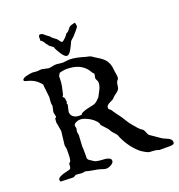

<svg xmlns="http://www.w3.org/2000/svg" viewBox="-160 -1037 1103 1186"><g transform="rotate(-20 391.5 -443.5)"><path d="M571.8 -17.6Q542 -42 519.5 -72.8Q497.1 -103.5 481.4 -137.7L474.6 -155.3Q472.2 -160.2 467.8 -165.3Q463.4 -170.4 458.7 -175.5Q454.1 -180.7 449.7 -185.3Q445.3 -189.9 443.4 -194.3L432.6 -211.9L396 -252Q395 -266.1 382.6 -279.5Q370.1 -293 353.3 -303.7Q336.4 -314.5 318.6 -320.8Q300.8 -327.1 289.1 -327.1Q284.2 -327.1 276.9 -325.7Q269.5 -324.2 262.5 -321Q255.4 -317.9 250.2 -313Q245.1 -308.1 245.1 -301.8L248.5 -283.2Q248.5 -276.4 246.8 -273.4Q245.1 -270.5 245.1 -266.1Q245.1 -258.3 245.6 -253.7Q246.1 -249 248.5 -240.7L244.1 -163.1L245.1 -152.8Q245.6 -144.5 245.6 -136.7Q245.6 -128.9 245.6 -120.6Q245.6 -112.3 245.6 -105.2Q245.6 -98.1 245.1 -90.3Q245.1 -85.9 249 -80.1Q252.9 -74.2 258.3 -71.8L281.2 -56.6Q288.1 -51.8 298.8 -49.8Q309.6 -47.9 321.5 -46.9Q333.5 -45.9 345.5 -45.2Q357.4 -44.4 366.9 -41.7Q376.5 -39.1 382.6 -33.9Q388.7 -28.8 388.7 -19.5Q388.7 -12.2 383.1 -6.1Q377.4 0 369.9 4.4Q362.3 8.8 354 11.2Q345.7 13.7 339.8 13.7Q332 13.7 325.4 12Q318.8 10.3 312.3 8.1Q305.7 5.9 298.6 3.7Q291.5 1.5 283.7 0Q266.1 -3.4 248.8 -6.1Q231.4 -8.8 209.5 -15.1Q204.1 -15.1 198 -13.4Q191.9 -11.7 184.1 -11.7L149.4 -15.1Q144 -15.1 137.9 -10Q131.8 -4.9 125 -4.9L45.4 -7.8Q40.5 -12.7 40.5 -17.6Q40.5 -29.3 52 -36.1Q63.5 -43 78.4 -47.4Q93.3 -51.8 107.2 -54.7Q121.1 -57.6 126 -61.5Q131.3 -69.3 131.3 -79.3Q131.3 -89.4 133.3 -96.2Q135.7 -97.2 138.4 -100.1Q141.1 -103 142.1 -103Q146.5 -113.8 147.7 -128.4Q148.9 -143.1 148.9 -157.2V-178.2Q148.9 -188.5 146.7 -196Q144.5 -203.6 144.5 -211.9L154.8 -299.8L147 -347.2L144.5 -358.4V-360.8Q144.5 -362.3 144.8 -366Q145 -369.6 145.3 -373.8Q145.5 -377.9 146 -381.6Q146.5 -385.3 147 -386.7Q152.8 -389.2 153.8 -390.6Q154.8 -392.1 154.8 -395.5L148.9 -425.8L154.8 -452.1Q154.8 -452.6 156 -457.5Q157.2 -462.4 157.2 -464.4L154.8 -477.1V-491.7L157.2 -522.9L148.9 -597.2V-607.4Q138.2 -620.6 127.9 -629.9Q117.7 -639.2 106 -645.8Q94.2 -652.3 80.8 -657.2Q67.4 -662.1 49.8 -666.5Q43 -668 43 -674.8Q43 -681.6 52 -686.5Q61 -691.4 72.8 -694.3Q84.5 -697.3 95.7 -698.7Q106.9 -700.2 111.3 -700.2L140.1 -697.8L170.9 -700.2L213.9 -690.9Q227.1 -690.9 239.7 -694.3Q252.4 -697.8 267.6 -697.8L308.1 -693.4L349.6 -697.8Q374 -697.8 397 -693.1Q419.9 -688.5 443.4 -681.6Q454.6 -677.7 468 -675.5Q481.4 -673.3 491.7 -666.5L502.4 -658.7Q522 -647 537.8 -636.5Q553.7 -626 564.7 -613Q575.7 -600.1 582.3 -582.8Q588.9 -565.4 590.3 -539.6Q591.3 -526.9 593.8 -516.4Q596.2 -505.9 596.2 -493.2Q596.2 -487.8 595 -484.9Q593.8 -481.9 591.8 -479.5Q589.8 -477.1 587.6 -474.6Q585.4 -472.2 583.5 -467.8Q581.1 -462.9 580.1 -456.3Q579.1 -449.7 578.1 -443.1Q577.1 -436.5 575.7 -430.4Q574.2 -424.3 571.8 -420.9Q563.5 -409.2 552 -401.9Q540.5 -394.5 530.3 -384.3Q525.9 -377 516.6 -372.3Q507.3 -367.7 498 -363.3Q488.8 -358.9 481.7 -352.5Q474.6 -346.2 474.6 -335.4Q474.6 -330.1 476.6 -327.6Q478.5 -325.2 481 -323.2Q483.4 -321.3 486.3 -319.3Q489.3 -317.4 491.7 -313.5Q492.2 -312 496.1 -306.2Q500 -300.3 504.6 -293.7Q509.3 -287.1 513.2 -281.5Q517.1 -275.9 518.1 -275.4Q536.1 -252 550.5 -227.5Q564.9 -203.1 583.5 -181.6Q594.7 -168.9 605.7 -156.2Q616.7 -143.6 630.9 -135.3Q634.8 -133.3 637.7 -127.9Q640.6 -122.6 643.3 -116Q646 -109.4 648.7 -103Q651.4 -96.7 654.8 -92.8Q673.3 -79.6 689.2 -69.3Q705.1 -59.1 722.2 -46.4Q730 -41 740.5 -37.1Q751 -33.2 760.5 -28.3Q770 -23.4 776.6 -16.4Q783.2 -9.3 783.2 1.5Q783.2 11.7 774.7 14.6Q766.1 17.6 755.9 17.6H684.1Q668.9 10.7 654.3 10.5Q639.6 10.3 621.1 8.3Q617.2 7.8 611.1 5.1Q605 2.4 598.4 -1.2Q591.8 -4.9 585.4 -9Q579.1 -13.2 574.2 -16.1ZM238.3 -395.5Q238.3 -384.3 242.4 -376Q246.6 -367.7 253.9 -362.1Q261.2 -356.4 270.8 -353.5Q280.3 -350.6 290.5 -350.6H308.1Q309.6 -358.4 322.5 -364Q335.4 -369.6 351.3 -373.8Q367.2 -377.9 382.6 -380.9Q397.9 -383.8 404.8 -386.7Q414.6 -391.1 424.3 -400.1Q434.1 -409.2 441.9 -418L458 -448.7Q465.3 -461.4 470 -475.1Q474.6 -488.8 474.6 -504.4Q474.6 -508.3 472.9 -512Q471.2 -515.6 469.2 -519.3Q467.3 -522.9 465.6 -527.1Q463.9 -531.2 463.9 -536.6Q466.8 -549.8 467.3 -552.7Q467.8 -555.7 467.8 -557.6V-562.5Q467.8 -564.5 463.1 -568.4Q458.5 -572.3 458 -574.2Q446.3 -595.7 431.2 -610.1Q416 -624.5 397.7 -633.1Q379.4 -641.6 358.2 -645.3Q336.9 -648.9 312.5 -648.9Q310.5 -648.9 304.2 -647.9Q297.9 -647 290.5 -645.8Q283.2 -644.5 277.1 -643.3Q271 -642.1 269.5 -641.1Q268.6 -640.1 266.8 -637.5Q265.1 -634.8 263.4 -631.8Q261.7 -628.9 260.3 -626.2Q258.8 -623.5 258.3 -622.6V-608.9Q258.3 -582.5 253.4 -557.4Q248.5 -532.2 241.7 -505.9L234.9 -496.1L245.1 -483.4Q245.6 -481 246.6 -473.4Q247.6 -465.8 248.5 -461.4V-454.6Q247.6 -454.6 246.3 -452.6Q245.1 -450.7 245.1 -448.7Q245.1 -447.8 246.3 -443.8Q247.6 -439.9 248.5 -439.5ZM259.8 -828.6Q254.4 -833 251 -838.4Q247.6 -843.8 244.4 -849.4Q241.2 -855 236.8 -859.6Q232.4 -864.3 225.1 -867.2V-888.7Q225.1 -892.6 225.8 -896.2Q226.6 -899.9 231.4 -905.3H243.2Q247.6 -904.3 250.5 -902.6Q253.4 -900.9 256.3 -898.4Q259.3 -896 262.7 -892.8Q266.1 -889.6 271.5 -885.7L289.1 -872.6Q293.5 -866.2 297.9 -862.1Q302.2 -857.9 306.2 -855.2Q310.1 -852.5 312.7 -850.8Q315.4 -849.1 316.4 -847.7Q321.3 -845.2 325.7 -840.1Q330.1 -835 334.2 -829.3Q338.4 -823.7 341.8 -819.6Q345.2 -815.4 348.6 -815.4Q352.5 -815.4 359.4 -820.8Q366.2 -826.2 372.8 -832.8Q379.4 -839.4 384.3 -845.7Q389.2 -852.1 389.2 -854.5Q400.9 -859.4 406 -865Q411.1 -870.6 414.8 -875.7Q418.5 -880.9 422.9 -885.7Q427.2 -890.6 437.5 -894Q439 -894 442.1 -895Q445.3 -896 449 -897Q452.6 -897.9 456.1 -898.9Q459.5 -899.9 461.9 -899.9Q463.4 -899.4 464.4 -895.5Q465.3 -891.6 466.1 -886.7Q466.8 -881.8 467 -877.9Q467.3 -874 467.3 -873.5Q467.3 -872.1 462.2 -865.5Q457 -858.9 450.7 -851.1Q444.3 -843.3 438.2 -836.4Q432.1 -829.6 430.2 -828.6Q430.2 -826.2 425.5 -822.3Q420.9 -818.4 415.3 -813.5Q409.7 -808.6 404.5 -803.2Q399.4 -797.9 398.4 -792Q394.5 -784.7 389.4 -773.2Q384.3 -761.7 377.7 -750.7Q371.1 -739.7 363.5 -731.9Q356 -724.1 347.2 -724.1Q339.8 -724.1 331.3 -732.4Q322.8 -740.7 315.2 -752Q307.6 -763.2 301.5 -774.4Q295.4 -785.6 292.5 -792L289.1 -802.2Q287.6 -804.2 282.7 -807.6Q277.8 -811 272.7 -814.7Q267.6 -818.4 263.7 -822Q259.8 -825.7 259.8 -828.6Z"/></g></svg>

Font: IM FELL English SC
Style: Regular
Weight: 400
Designer: Igino Marini
Foundry: Igino Marini
Version: 3.00